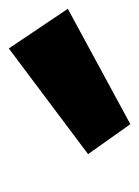

<svg xmlns="http://www.w3.org/2000/svg" viewBox="40 -948 316 436"><g transform="rotate(-90 198.0 -730.0)"><path d="M396 -734 134 -592 66 -688 306 -868Z"/></g></svg>

Font: Bitter Pro Black
Style: Italic
Weight: 900
Italic angle: -9°
Designer: Sol Matas, and Bitter project Authors
Foundry: Sol Matas
Version: Version 1.010